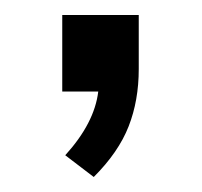

<svg xmlns="http://www.w3.org/2000/svg" viewBox="-20 -122 269 256"><path d="M165 -102V-30Q165 12 151.5 46.5Q138 81 105 114L67 85Q106 42 111 0H63V-102Z"/></svg>

Font: wassup Sans
Style: Regular
Weight: 400
Version: Version 2.001